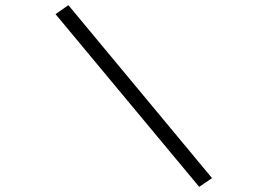

<svg xmlns="http://www.w3.org/2000/svg" viewBox="-20 -685 1040 747"><path d="M755 42 196 -630 246 -665 805 8Z"/></svg>

Font: Inconsolata UltraExpanded Light
Style: Regular
Weight: 300
Width: 9
Monospace: yes
Designer: Raph Levien, Cyreal, Brenton Simpson
Foundry: Raph Levien, Cyreal, Google
Version: Version 3.001; ttfautohint (v1.8.2.53-6de2)